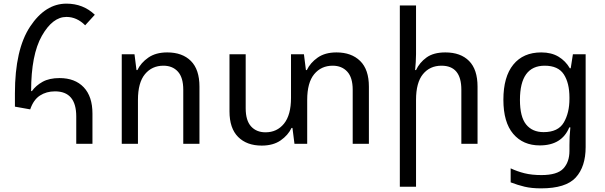

<svg xmlns="http://www.w3.org/2000/svg" viewBox="-20 -790 3326 1055"><path d="M399 0V-150Q399 -288 282 -288Q235 -288 199.5 -265Q164 -242 146 -189L62 -204V-277Q62 -518 145.5 -644Q229 -770 345 -770Q437 -770 501 -709L448 -651Q402 -697 345 -697Q269 -697 210 -593Q151 -489 151 -290L155 -289Q177 -320 214 -340.5Q251 -361 307 -361Q392 -361 440 -310.5Q488 -260 488 -166V0Z M649 0V-492H719L730 -405H735Q754 -445 795 -473.5Q836 -502 899 -502Q982 -502 1029 -455Q1076 -408 1076 -314V0H987V-297Q987 -364 957.5 -396.5Q928 -429 878 -429Q815 -429 776.5 -382.5Q738 -336 738 -241V0Z M1829 -502Q1911 -502 1959 -455Q2007 -408 2007 -314V0H1918V-297Q1918 -364 1888 -396.5Q1858 -429 1808 -429Q1745 -429 1706.5 -382.5Q1668 -336 1668 -241V0H1598L1587 -87H1582Q1563 -47 1522 -18.5Q1481 10 1418 10Q1336 10 1288.5 -37.5Q1241 -85 1241 -178V-492H1330V-195Q1330 -128 1359.5 -95.5Q1389 -63 1439 -63Q1502 -63 1540.5 -110.5Q1579 -158 1579 -252V-492H1650L1661 -405H1666Q1685 -445 1725.5 -473.5Q1766 -502 1829 -502Z M2266 -760V-492Q2266 -470 2264.5 -449Q2263 -428 2261 -405H2266Q2285 -446 2323.5 -474Q2362 -502 2427 -502Q2511 -502 2557.5 -455Q2604 -408 2604 -314V0H2515V-297Q2515 -429 2406 -429Q2342 -429 2304 -382.5Q2266 -336 2266 -241V236H2177V-760Z M2953 245Q2901 245 2863 236Q2825 227 2786 212V135Q2822 152 2862 162Q2902 172 2955 172Q3042 172 3075.5 136Q3109 100 3109 39V8Q3109 -17 3110 -39Q3111 -61 3114 -90H3108Q3067 9 2946 9Q2854 9 2800 -54.5Q2746 -118 2746 -242Q2746 -368 2800.5 -435Q2855 -502 2954 -502Q3010 -502 3049 -478.5Q3088 -455 3111 -415H3116L3128 -492H3198V18Q3198 126 3143.5 185.5Q3089 245 2953 245ZM2967 -64Q3047 -64 3078 -117Q3109 -170 3109 -247V-254Q3109 -334 3078 -381.5Q3047 -429 2973 -429Q2837 -429 2837 -241Q2837 -148 2871 -106Q2905 -64 2967 -64Z"/></svg>

Font: Noto Sans Armenian
Style: Regular
Weight: 400
Designer: Monotype Design Team
Foundry: Monotype Imaging Inc.
Version: Version 2.040;GOOG;noto-fonts:20170220:a8a215d2e889